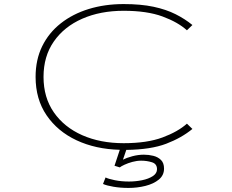

<svg xmlns="http://www.w3.org/2000/svg" viewBox="-20 -726 1140 944"><path d="M612 198Q572 198 538.2 192.2Q504.5 186.5 486.5 178.5L499 146.5Q512.5 153.5 544.5 160Q576.5 166.5 614 166.5Q647 166.5 678.8 160Q710.5 153.5 731.2 140Q752 126.5 752 106Q752 79.5 727 71.8Q702 64 674 64Q652.5 64 630.8 70Q609 76 592.2 83.8Q575.5 91.5 569 97L543 89L569 10.5Q450 7.5 356.5 -36.2Q263 -80 209 -159.2Q155 -238.5 155 -348Q155 -432.5 187.5 -498.8Q220 -565 278.8 -611.2Q337.5 -657.5 416.5 -681.8Q495.5 -706 588 -706Q672.5 -706 734.8 -692.8Q797 -679.5 843.2 -656.2Q889.5 -633 926 -603L899 -577Q855 -617 779 -645Q703 -673 588 -673Q473.5 -673 384.5 -634Q295.5 -595 244.8 -522.2Q194 -449.5 194 -348Q194 -246.5 244.8 -173.5Q295.5 -100.5 384.5 -61.2Q473.5 -22 588 -22Q703 -22 779 -50.2Q855 -78.5 899 -118L926 -92Q872.5 -48 797 -19.2Q721.5 9.5 601 11L584.5 59Q601.5 50 630.5 42.2Q659.5 34.5 687.5 34.5Q711.5 34.5 734.2 40.2Q757 46 771.8 60.8Q786.5 75.5 786.5 103Q786.5 136 760.8 157Q735 178 695 188Q655 198 612 198Z"/></svg>

Font: Trispace Expanded Thin
Style: Regular
Weight: 100
Width: 7
Designer: Tyler Finck
Foundry: Etcetera Type Company
Version: Version 1.210; ttfautohint (v1.8.3)